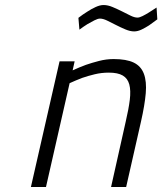

<svg xmlns="http://www.w3.org/2000/svg" viewBox="-20 -744 646 764"><path d="M103 0 217 -500H277L269 -464Q295 -476 322 -486Q345 -494 374 -501.5Q403 -509 432 -509Q483 -509 512 -495Q541 -481 552.5 -450.5Q564 -420 560 -373Q556 -326 541 -260L482 0H422L480 -259Q492 -310 496.5 -347Q501 -384 494.5 -408Q488 -432 468.5 -443.5Q449 -455 413 -455Q384 -455 357 -448.5Q330 -442 307 -434Q281 -424 257 -413L163 0ZM606 -667Q589 -654 573 -643Q559 -634 543.5 -626.5Q528 -619 514 -619Q498 -619 479 -627Q460 -635 441.5 -644.5Q423 -654 406.5 -662Q390 -670 378 -670Q369 -670 355.5 -663Q342 -656 328 -648Q312 -638 296 -626L292 -673Q310 -687 328 -698Q343 -708 360.5 -716Q378 -724 392 -724Q409 -724 428 -716Q447 -708 465 -699Q483 -690 499 -682Q515 -674 527 -674Q535 -674 547 -680Q559 -686 572 -694Q586 -703 603 -714Z"/></svg>

Font: Panefresco 250wt
Style: Italic
Weight: 300
Version: Version 1.000